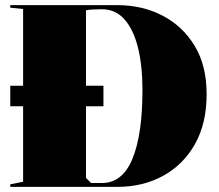

<svg xmlns="http://www.w3.org/2000/svg" viewBox="-20 -728 855 748"><path d="M20 -394H383V-314H20ZM437 -708Q534 -708 612.5 -667.5Q691 -627 738 -550Q785 -473 785 -361Q785 -247 739.5 -166.5Q694 -86 615.5 -43Q537 0 437 0H20V-10L70 -20V-693L20 -698V-708ZM377 -692Q356 -692 340.5 -691Q325 -690 315 -688V-35L335 -15H377Q457 -15 496 -109.5Q535 -204 535 -377Q535 -472 517.5 -542.5Q500 -613 465 -652.5Q430 -692 377 -692Z"/></svg>

Font: Kalnia Thin
Style: Regular
Weight: 100
Version: Version 1.105